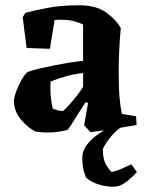

<svg xmlns="http://www.w3.org/2000/svg" viewBox="-20 -492 554 728"><path d="M237 0Q210 8 177 10Q144 12 113 6Q86 -8 61 -36.5Q36 -65 33 -103Q32 -120 41 -144.5Q50 -169 62.5 -190.5Q75 -212 85 -219Q99 -225 127 -231.5Q155 -238 188 -244.5Q221 -251 250 -255.5Q279 -260 295 -261V-399Q282 -406 261 -411.5Q240 -417 219 -417Q203 -418 187 -416L169 -307L81 -310L66 -427L76 -443Q107 -452 160 -462Q213 -472 279 -472Q345 -472 383 -444.5Q421 -417 438 -385Q434 -345 432 -300Q430 -255 430 -225Q430 -157 433.5 -120Q437 -83 442 -60L496 -51L498 -18Q459 -11 415 -4Q371 3 323 9L299 -17L314 -102L304 -104Q290 -83 271 -52Q252 -21 237 0ZM180 -80Q185 -78 196.5 -74.5Q208 -71 219 -71Q227 -77 243 -95Q259 -113 274.5 -133Q290 -153 295 -164V-215Q264 -212 233 -203.5Q202 -195 172 -183Q172 -178 171.5 -172.5Q171 -167 171 -163Q171 -137 173.5 -117.5Q176 -98 180 -80ZM398 -12H443Q420 3 404 22Q388 41 379 56Q370 71 370 74Q370 115 385 137.5Q400 160 404 160Q423 156 442 147.5Q461 139 478 131L499 160Q486 176 461 196Q436 216 409 216Q383 216 356 208Q329 200 308 183Q305 181 298.5 159Q292 137 292 107Q292 81 308 59Q324 37 348.5 19.5Q373 2 398 -12Z"/></svg>

Font: Labrada
Style: Bold
Weight: 700
Designer: Mercedes Jáuregui
Foundry: Omnibus-Type Team
Version: Version 1.000; ttfautohint (v1.8.4.7-5d5b)